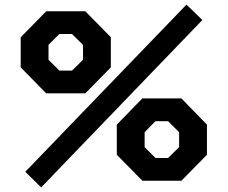

<svg xmlns="http://www.w3.org/2000/svg" viewBox="-20 -786 990 835"><path d="M159 29 90 -39 791 -766 860 -699ZM181 -380 70 -493V-624L181 -737H351L462 -624V-493L351 -380ZM238 -479H293L341 -526V-591L293 -638H238L191 -591V-526ZM599 0 488 -113V-244L599 -358H769L880 -244V-113L769 0ZM656 -99H711L759 -146V-211L711 -259H656L609 -211V-146Z"/></svg>

Font: Tomorrow Medium
Style: Regular
Weight: 500
Designer: Tony de Marco, Monica Rizzolli
Foundry: Just in Type
Version: Version 2.002